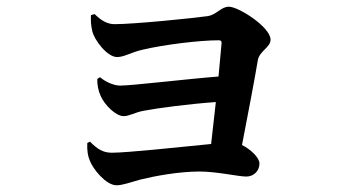

<svg xmlns="http://www.w3.org/2000/svg" viewBox="-20 -551 1040 572"><path d="M248 -129 240 -125C239 -101 242 -86 247 -74C256 -48 296 1 327 1C346 1 372 -9 398 -16C443 -27 513 -40 575 -40C626 -40 690 -25 714 -25C735 -25 753 -41 753 -64C753 -81 727 -106 701 -119C718 -207 740 -322 748 -371C753 -400 786 -409 786 -433C786 -470 691 -531 662 -531C638 -531 627 -508 599 -503C557 -497 380 -479 321 -479C300 -479 281 -490 262 -509L251 -506C250 -490 251 -475 255 -458C261 -432 299 -381 329 -381C350 -381 370 -395 405 -403C469 -418 574 -431 632 -431C638 -431 641 -428 640 -421L631 -323C539 -316 374 -296 338 -296C321 -296 297 -305 278 -321L270 -316C269 -299 273 -280 280 -265C291 -239 325 -205 348 -205C366 -205 381 -216 408 -221C450 -229 540 -241 623 -247L609 -122C518 -113 359 -96 313 -96C286 -96 269 -108 248 -129Z"/></svg>

Font: Noto Serif KR
Style: Bold
Weight: 700
Designer: Ryoko NISHIZUKA 西塚涼子 (kana & ideographs); Frank Grießhammer (Latin, Greek & Cyrillic); Wenlong ZHANG 张文龙 (bopomofo); San
Foundry: Adobe
Version: Version 2.001;hotconv 1.1.0;makeotfexe 2.6.0